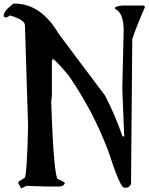

<svg xmlns="http://www.w3.org/2000/svg" viewBox="-20 -1027 829 1071"><path d="M54.7 -1006.8Q0 -965.8 0 -937.5L6.8 -929.7H9.8Q21.5 -929.7 34.2 -940.4H37.1Q119.1 -916 119.1 -885.7L136.7 -324.2Q129.9 -34.2 116.2 -34.2L82 -12.7V-4.9L98.6 24.4L127 9.8L249 13.7H307.6Q334 13.7 341.8 -4.9Q341.8 -11.7 304.7 -27.3Q280.3 -27.3 265.6 -460L269.5 -496.1V-680.7L273.4 -698.2Q285.2 -698.2 362.3 -606.4Q498 -411.1 584 -184.6Q650.4 20.5 672.9 20.5H679.7Q702.1 20.5 710.9 -1L717.8 -808.6Q734.4 -862.3 789.1 -989.3L782.2 -996.1H666Q621.1 -993.2 621.1 -981.4V-977.5Q669.9 -957 669.9 -856.4L662.1 -533.2L672.9 -265.6H666L662.1 -269.5Q624 -380.9 566.4 -493.2L307.6 -837.9Q209 -1006.8 61.5 -1006.8Z"/></svg>

Font: Elementary Gothic 
Style: Regular
Weight: 400
Designer: Bill Roach / W.K. Roach
Version: Version 1.00 April 18, 2012, initial release